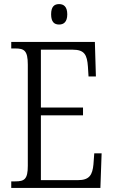

<svg xmlns="http://www.w3.org/2000/svg" viewBox="-20 -919 555 939"><path d="M269 -799C291 -799 309 -811 309 -849C309 -887 291 -899 269 -899C246 -899 230 -887 230 -849C230 -811 246 -799 269 -799ZM35 0H471L477 -169H441L437 -115C432 -64 418 -38 361 -38H180V-355H386V-393H180V-676H336C393 -676 406 -651 410 -593L413 -545H449L444 -714H35V-682H55C98 -682 116 -672 116 -603V-108C116 -42 99 -32 55 -32H35Z"/></svg>

Font: Noto Serif Georgian Condensed Light
Style: Regular
Weight: 300
Width: 3
Designer: Monotype Design Team, Akaki Razmadze
Foundry: Google LLC
Version: Version 2.003